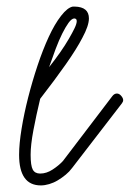

<svg xmlns="http://www.w3.org/2000/svg" viewBox="-20 -570 394 583"><path d="M129 -366Q148 -390 163 -411.5Q178 -433 189 -452Q200 -471 206.5 -484.5Q213 -498 213 -506Q213 -514 205 -514Q197 -513 188 -500.5Q179 -488 169 -468Q159 -448 149 -421.5Q139 -395 129 -366ZM230 -455Q213 -422 180 -375Q147 -328 102 -270Q90 -220 81.5 -175Q73 -130 73 -100Q73 -67 79.5 -55Q86 -43 102 -43Q121 -43 139.5 -55Q158 -67 171 -81L321 -278Q327 -286 335 -286Q342 -286 348 -279Q354 -272 354 -266Q354 -261 350 -256L199 -60Q191 -49 179.5 -39.5Q168 -30 155.5 -22.5Q143 -15 129.5 -11Q116 -7 104 -7Q38 -7 38 -100Q38 -133 45.5 -179Q53 -225 65.5 -274Q78 -323 94 -371Q110 -419 128 -458Q146 -497 165.5 -522Q185 -547 201 -550H207Q250 -549 250 -514Q250 -492 230 -455Z"/></svg>

Font: Gruenewald VA
Style: Regular
Weight: 400
Designer: Peter Wiegel
Foundry: Peter Wiegel, nach dem Schriftentwurf von Dr. H. Gr¸newald
Version: Version 0.007